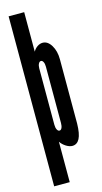

<svg xmlns="http://www.w3.org/2000/svg" viewBox="-140 -777 537 1007"><g transform="rotate(-15 129.0 -273.5)"><path d="M21 188H105.5V-31.5Q117 -14.5 135 -3.2Q153 8 168.5 8Q194.5 8 208 -17.8Q221.5 -43.5 222.5 -99V-448Q222.5 -492.5 203.5 -523.8Q184.5 -555 157 -555Q142 -555 128 -545.5Q114 -536 105.5 -520.5V-735H21ZM124 -87Q116 -87 110.8 -97.2Q105.5 -107.5 105.5 -123.5V-430Q105.5 -445 110.8 -455Q116 -465 124 -465Q131.5 -465 136.5 -455.2Q141.5 -445.5 141.5 -430V-123.5Q141.5 -107 136.8 -97Q132 -87 124 -87Z"/></g></svg>

Font: League Gothic SemiCondensed
Style: Regular
Weight: 400
Width: 4
Designer: The League of Moveable Type
Version: Version 1.600; ttfautohint (v1.8.3)